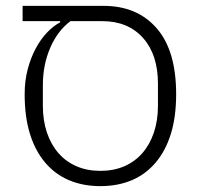

<svg xmlns="http://www.w3.org/2000/svg" viewBox="-20 -622 677 654"><path d="M57 -602H333Q447 -602 513.5 -526Q580 -450 580 -301Q580 -224 562 -166Q544 -108 510 -68Q476 -28 428.5 -8Q381 12 322 12Q263 12 215.5 -8Q168 -28 134 -68Q100 -108 82 -166Q64 -224 64 -301Q64 -347 74.5 -386.5Q85 -426 102 -457.5Q119 -489 140.5 -511.5Q162 -534 185 -546V-550H57ZM322 -40Q367 -40 403 -55.5Q439 -71 464.5 -100Q490 -129 504 -170Q518 -211 518 -262V-337Q518 -436 467 -493Q416 -550 328 -550H220Q176 -517 151 -459Q126 -401 126 -332V-262Q126 -211 140 -170Q154 -129 179.5 -100Q205 -71 241 -55.5Q277 -40 322 -40Z"/></svg>

Font: IBM Plex Sans Hebrew Light
Style: Regular
Weight: 300
Designer: Mike Abbink, Paul van der Laan, Pieter van Rosmalen, Yanek Iontef
Foundry: Bold Monday
Version: Version 1.2